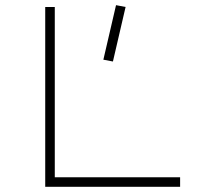

<svg xmlns="http://www.w3.org/2000/svg" viewBox="-20 -723 780 743"><path d="M429 -703 466 -696 417 -485 380 -492ZM155 0V-696H192V-37H677V0Z"/></svg>

Font: M Major Mono Display
Style: Regular
Weight: 400
Designer: Emre Parlak
Foundry: Emre Parlak
Version: Version 2.000; ttfautohint (v1.8) -l 8 -r 50 -G 200 -x 14 -D